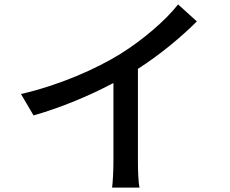

<svg xmlns="http://www.w3.org/2000/svg" viewBox="-20 -813 1040 870"><path d="M605 -501C706 -566 800 -644 872 -716L787 -793C731 -721 627 -632 526 -569C415 -500 246 -426 75 -387L132 -290C256 -325 389 -381 494 -437V-81C494 -40 491 15 488 37H612C607 15 605 -40 605 -81Z"/></svg>

Font: Noto Sans CJK KR Medium
Style: Regular
Weight: 500
Designer: Ryoko NISHIZUKA (kana & ideographs); Paul D. Hunt (Latin, Greek & Cyrillic); Wenlong ZHANG (bopomofo); Sandoll Communica
Foundry: Adobe Systems Incorporated
Version: Version 1.004;PS 1.004;hotconv 1.0.82;makeotf.lib2.5.63406